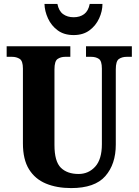

<svg xmlns="http://www.w3.org/2000/svg" viewBox="-20 -950 708 980"><path d="M343 10Q270 10 214.5 -13Q159 -36 128 -86Q97 -136 97 -218V-600Q97 -639 80.5 -649.5Q64 -660 41 -660H14V-714H339V-660H313Q290 -660 274 -649Q258 -638 258 -596V-210Q258 -126 290.5 -94Q323 -62 381 -62Q432 -62 466 -99.5Q500 -137 500 -214V-600Q500 -639 484.5 -649.5Q469 -660 445 -660H419V-714H653V-660H627Q603 -660 587 -649Q571 -638 571 -596V-212Q571 -112 517.5 -51Q464 10 343 10ZM356 -771Q307 -771 274.5 -795Q242 -819 225 -856Q208 -893 207 -930H273Q280 -894 302 -878Q324 -862 356 -862Q388 -862 409.5 -878Q431 -894 438 -930H503Q503 -893 486 -856Q469 -819 436.5 -795Q404 -771 356 -771Z"/></svg>

Font: Noto Serif Tamil Condensed ExtraBold
Style: Regular
Weight: 800
Width: 3
Designer: Indian Type Foundry, Tom Grace, and the Monotype Design Team
Foundry: Monotype Imaging Inc.
Version: Version 2.004; ttfautohint (v1.8.4.7-5d5b)